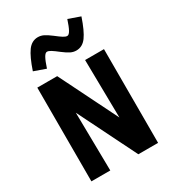

<svg xmlns="http://www.w3.org/2000/svg" viewBox="-217 -1043 1048 1162"><g transform="rotate(-30 307.0 -462.0)"><path d="M200 -407 206 0H74V-655H213L414 -250L408 -655H540V0H402ZM439 -924 521 -895Q492 -809 463.5 -770Q435 -731 392 -731Q372 -731 353 -740Q334 -749 304 -772Q276 -794 260 -804Q244 -814 233 -814Q221 -814 209 -792.5Q197 -771 182 -725L100 -754Q129 -840 157.5 -879Q186 -918 229 -918Q249 -918 268 -909Q287 -900 317 -877Q345 -855 361 -845Q377 -835 388 -835Q400 -835 412 -856.5Q424 -878 439 -924Z"/></g></svg>

Font: Intel One Mono
Style: Bold
Weight: 700
Monospace: yes
Designer: Fred Shallcrass
Foundry: Frere-Jones Type LLC
Version: Version 1.400;hotconv 1.1.0;makeotfexe 2.6.0;FJTRelease1.4